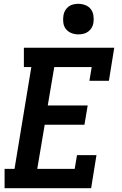

<svg xmlns="http://www.w3.org/2000/svg" viewBox="-20 -985 640 1005"><path d="M4 0V-101H56L144 -634H105V-735H578L550 -562H448L460 -634H264L230 -433H439L422 -332H214L175 -101H371L383 -173H485L457 0ZM390 -805Q371 -805 353.5 -812Q336 -819 325 -833Q314 -847 311.5 -866Q309 -885 312 -904Q314 -918 321 -930Q328 -942 339 -950.5Q350 -959 363.5 -962Q377 -965 390 -965Q409 -965 427 -958Q445 -951 455.5 -937Q466 -923 469 -904Q472 -885 469 -866Q467 -852 460 -840Q453 -828 441.5 -819.5Q430 -811 416.5 -808Q403 -805 390 -805Z"/></svg>

Font: Iosevka Slab Extended Oblique
Style: Bold
Weight: 700
Width: 7
Italic angle: -9°
Monospace: yes
Designer: Belleve Invis
Foundry: Belleve Invis
Version: Version 11.1.1; ttfautohint (v1.8.3)